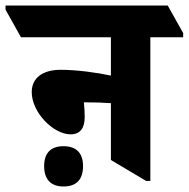

<svg xmlns="http://www.w3.org/2000/svg" viewBox="-90 -647 684 696"><path d="M166 -160C200 -160 217 -182 217 -222C217 -240 216 -259 214 -276C216 -276 218 -276 221 -276C257 -276 285 -275 312 -273V-67L440 9H455V-512H574V-527L518 -627H-70V-612L-14 -512H312V-373C261 -384 187 -394 130 -394C64 -394 25 -364 25 -313C25 -240 103 -160 166 -160ZM140 29C187 29 211 4 211 -45C211 -92 187 -117 140 -117C94 -117 70 -92 70 -45C70 3 94 29 140 29Z"/></svg>

Font: Noto Serif Devanagari Condensed Black
Style: Regular
Weight: 900
Width: 3
Designer: Universal Thirst, Indian Type Foundry and the Monotype Design Team
Foundry: Monotype Imaging Inc.
Version: Version 2.004